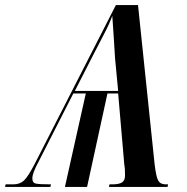

<svg xmlns="http://www.w3.org/2000/svg" viewBox="-74 -734 736 754"><path d="M-54 0 -52 -10H-22Q4 -10 20 -25Q36 -40 61 -88L381 -714H468L533 -91Q539 -39 547.5 -24.5Q556 -10 577 -10H586L584 0H354L356 -10H367Q393 -10 405 -17.5Q417 -25 417 -45Q417 -57 416.5 -67Q416 -77 414 -89L390 -367H348L268 0H181L263 -367H214L79 -102Q65 -76 59 -60Q53 -44 53 -33Q53 -16 67 -13Q81 -10 126 -10L124 0ZM220 -377H390L378 -503Q375 -547 372.5 -590.5Q370 -634 367 -672Q356 -641 335 -601Q314 -561 291 -516Z"/></svg>

Font: Noto Serif Display ExtraCondensed SemiBold
Style: Italic
Weight: 600
Width: 2
Italic angle: -12°
Designer: Monotype Design Team
Foundry: Monotype Imaging Inc.
Version: Version 2.009